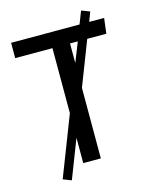

<svg xmlns="http://www.w3.org/2000/svg" viewBox="-123 -833 762 981"><g transform="rotate(-15 258.5 -343.0)"><path d="M396 -608 305 -373V0H212V-134L133 70L89 53L212 -264V-608H15V-689H377L403 -756L447 -739L428 -689H507L497 -608ZM346 -608H305V-504Z"/></g></svg>

Font: FiraGO
Style: Regular
Weight: 400
Designer: bBox Type
Foundry: bBox Type GmbH
Version: Version 1.001;April 20, 2020;FontCreator 12.0.0.2555 64-bit